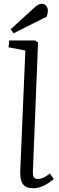

<svg xmlns="http://www.w3.org/2000/svg" viewBox="-20 -981 313 1015"><path d="M114 -714 25 -731 29 -767H166L181 -756L154 -75Q153 -53 159 -44Q165 -35 180 -35Q195 -35 210 -42Q225 -49 244 -64L264 -35Q253 -25 236 -13.5Q219 -2 198.5 6Q178 14 154 14Q127 14 112 3Q97 -8 91.5 -28.5Q86 -49 87 -77ZM163 -942Q173 -951 182 -956Q191 -961 200 -961Q216 -961 224.5 -950Q233 -939 233 -925Q233 -919 231.5 -910.5Q230 -902 227 -893L52 -805L36 -826Z"/></svg>

Font: Literata 24pt Light
Style: Italic
Weight: 300
Italic angle: -2°
Designer: Latin by Veronika Burian and Jose Scaglione. Greek by Irene Vlachou. Cyrillic by Vera Evstafieva
Foundry: TypeTogether
Version: Version 3.103;gftools[0.9.29]